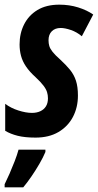

<svg xmlns="http://www.w3.org/2000/svg" viewBox="-28 -575 416 816"><path d="M123 9.8Q78.1 9.8 47.6 2.2Q17.1 -5.4 -5.9 -19V-133.8Q18.1 -115.7 50 -105.5Q82 -95.2 107.9 -95.2Q127.9 -95.2 143.3 -102.3Q158.7 -109.4 167.2 -123Q175.8 -136.7 175.8 -157.2Q175.8 -170.9 171.9 -183.6Q168 -196.3 156.5 -211.4Q145 -226.6 123 -247.1Q97.2 -270.5 82.3 -292.7Q67.4 -314.9 61.3 -337.9Q55.2 -360.8 55.2 -386.2Q55.2 -433.1 74.5 -471.4Q93.8 -509.8 131.3 -532.5Q168.9 -555.2 224.1 -555.2Q266.6 -555.2 304.2 -543.5Q341.8 -531.7 368.2 -513.2L319.8 -420.9Q298.3 -439 273.2 -447.5Q248 -456.1 230 -456.1Q206.1 -456.1 192.1 -442.1Q178.2 -428.2 178.2 -403.8Q178.2 -390.6 181.6 -379.2Q185.1 -367.7 195.8 -354.2Q206.5 -340.8 228 -321.8Q252.9 -298.8 269.8 -278.1Q286.6 -257.3 294.9 -231.7Q303.2 -206.1 303.2 -168.9Q303.2 -118.7 282 -78.1Q260.7 -37.6 220.5 -13.9Q180.2 9.8 123 9.8ZM-8.3 221.2V208Q1 189.5 12.5 163.3Q23.9 137.2 34.4 110.1Q44.9 83 50.8 61H165V70.8Q155.8 93.3 139.6 121.1Q123.5 148.9 105.2 175.5Q86.9 202.1 70.8 221.2Z"/></svg>

Font: Open Sans Condensed
Style: Italic
Weight: 400
Width: 3
Italic angle: -12°
Designer: Monotype Design Team
Foundry: Monotype Imaging Inc.
Version: Version 3.000